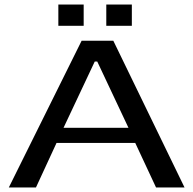

<svg xmlns="http://www.w3.org/2000/svg" viewBox="-20 -829 855 849"><path d="M796 0 481 -649H341L19 0H139L230 -197H578L670 0ZM548 -264H261L399 -557H410ZM350 -715V-809H238V-715ZM563 -715V-809H450V-715Z"/></svg>

Font: Gamestation Extended
Style: Regular
Weight: 400
Width: 7
Designer: Jonas Hecksher
Foundry: Jonas Hecksher, Playtypeª, e-types AS
Version: Version 1.003